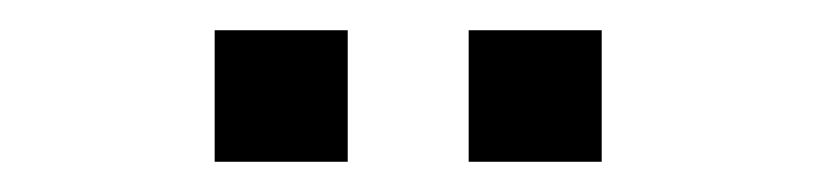

<svg xmlns="http://www.w3.org/2000/svg" viewBox="-20 -720 540 127"><path d="M290 -613V-700H378V-613ZM122 -613V-700H210V-613Z"/></svg>

Font: Nunito Sans 10pt SemiCondensed
Style: Regular
Weight: 400
Width: 4
Designer: Vernon Adams
Foundry: Vernon Adams
Version: Version 3.101;gftools[0.9.27]